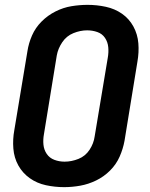

<svg xmlns="http://www.w3.org/2000/svg" viewBox="-20 -763 616 791"><path d="M244 8Q277 8 310.5 2Q344 -4 376 -19.5Q408 -35 433.5 -60.5Q459 -86 473 -118Q487 -150 493 -183L546 -508Q553 -547 550 -584.5Q547 -622 529.5 -654Q512 -686 482.5 -706.5Q453 -727 416 -735Q379 -743 341 -743Q308 -743 274.5 -737.5Q241 -732 209 -716Q177 -700 151.5 -674.5Q126 -649 112 -617Q98 -585 93 -552L39 -227Q32 -189 35 -151Q38 -113 55.5 -81.5Q73 -50 102.5 -29Q132 -8 169 0Q206 8 244 8ZM246 -97Q224 -97 204 -104.5Q184 -112 172.5 -129Q161 -146 159 -167Q157 -188 161 -210L214 -535Q219 -563 236.5 -589Q254 -615 282.5 -626.5Q311 -638 339 -638Q361 -638 381 -631Q401 -624 412.5 -607Q424 -590 426 -568.5Q428 -547 424 -525L370 -201Q366 -172 349 -146Q332 -120 303.5 -108.5Q275 -97 246 -97Z"/></svg>

Font: Iosevka Sparkle
Style: Bold Italic
Weight: 700
Italic angle: -9°
Designer: Belleve Invis
Foundry: Belleve Invis
Version: Version 4.5.0; ttfautohint (v1.8.3)